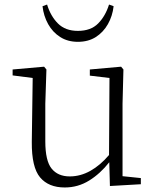

<svg xmlns="http://www.w3.org/2000/svg" viewBox="-20 -806 682 840"><path d="M457 -786.1 477.1 -778.8Q472.2 -735.8 452.1 -700.4Q432.1 -665 399.2 -644Q366.2 -623 320.8 -623Q276.4 -623 243.4 -644Q210.4 -665 190.7 -700.4Q170.9 -735.8 166 -778.8L186 -786.1Q201.2 -735.8 233.4 -703.4Q265.6 -670.9 320.8 -670.9Q377.4 -670.9 409.4 -703.4Q441.4 -735.8 457 -786.1ZM516.1 -35.2 596.2 -26.9V0L460.9 7.8L458 -96.2Q418.9 -46.4 370.1 -16.1Q321.3 14.2 263.2 14.2Q192.4 14.2 155.3 -30Q118.2 -74.2 119.1 -185.1L123 -464.8L35.2 -476.1V-502L172.9 -514.2L183.1 -502L178.2 -352.1V-188Q178.2 -102.5 205.8 -68.4Q233.4 -34.2 285.2 -34.2Q332 -34.2 375.5 -58.6Q418.9 -83 457 -127.9L459 -464.8L373 -475.1V-502L509.8 -514.2L520 -502L516.1 -352.1Z"/></svg>

Font: Source Han Serif CN ExtraLight
Style: Regular
Weight: 250
Designer: Ryoko NISHIZUKA  (kana & ideographs); Frank Grießhammer (Latin, Greek & Cyrillic); Wenlong ZHANG  (bopomofo); Sandoll Co
Foundry: Adobe Systems Incorporated
Version: Version 1.001;PS 1.001;hotconv 16.6.54;makeotf.lib2.5.65590